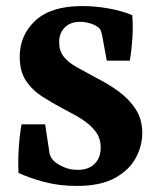

<svg xmlns="http://www.w3.org/2000/svg" viewBox="-20 -603 521 633"><path d="M449 -164Q449 -123 428 -83Q407 -43 359.5 -16.5Q312 10 233 10Q176 10 126.5 -3Q77 -16 41 -33Q39 -73 42 -117Q45 -161 51 -193H129L143 -99Q145 -90 148.5 -84Q152 -78 159 -71Q170 -61 190.5 -52Q211 -43 236 -43Q272 -43 292 -63Q312 -83 312 -116Q312 -147 295.5 -169Q279 -191 252 -208.5Q225 -226 191 -243Q153 -263 119.5 -284.5Q86 -306 65.5 -337Q45 -368 45 -416Q45 -487 96.5 -535Q148 -583 251 -583Q295 -583 339 -575Q383 -567 416 -553Q419 -517 416.5 -477.5Q414 -438 408 -403H332L317 -485Q315 -496 311.5 -503.5Q308 -511 301 -515Q291 -522 275.5 -526.5Q260 -531 244 -531Q212 -531 193.5 -512.5Q175 -494 175 -464Q175 -436 189.5 -417Q204 -398 231.5 -382.5Q259 -367 296 -347Q338 -326 372.5 -300.5Q407 -275 428 -242Q449 -209 449 -164Z"/></svg>

Font: Rasa
Style: Regular
Weight: 400
Designer: Anna Giedrys (Yrsa+Rasa design), David Brezina (Yrsa art-direction, Rasa art-direction, design)
Foundry: Rosetta Type Foundry
Version: Version 2.004